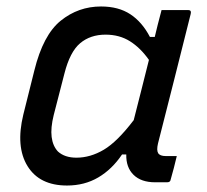

<svg xmlns="http://www.w3.org/2000/svg" viewBox="-20 -563 640 593"><path d="M292 -543Q346 -543 382.5 -519Q419 -495 443 -449H458Q462 -467 467 -486Q472 -505 479 -532H561Q572 -532 569 -520Q544 -420 518 -317Q492 -214 468 -120Q463 -99 468.5 -90Q474 -81 492 -81H526Q522 -64 517 -44.5Q512 -25 507 -8Q506 0 496 0H459Q416 0 392.5 -23Q369 -46 370 -86H357Q326 -40 283.5 -15Q241 10 187 10Q102 10 65 -50Q28 -110 52 -209L86 -345Q113 -455 167.5 -499Q222 -543 292 -543ZM159 -95Q180 -76 216 -76Q259 -76 300.5 -100.5Q342 -125 393 -192Q405 -238 416.5 -284.5Q428 -331 440 -378Q414 -415 381.5 -435.5Q349 -456 306 -456Q259 -456 227.5 -429.5Q196 -403 179 -336L146 -208Q136 -168 139.5 -140Q143 -112 159 -95Z"/></svg>

Font: Recursive Sn Lnr St
Style: Italic
Weight: 400
Italic angle: -15°
Version: Version 1.079;hotconv 1.0.112;makeotfexe 2.5.65598; ttfautoh